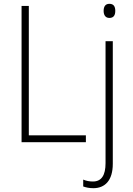

<svg xmlns="http://www.w3.org/2000/svg" viewBox="-20 -745 695 1006"><path d="M523 -688C523 -667 532 -651 553 -651C576 -651 584 -666 584 -688C584 -709 577 -725 553 -725C531 -725 523 -709 523 -688ZM93 0H430V-36H131V-714H93ZM469 241C529 241 571 202 571 113V-529H533V110C533 173 512 206 467 206C449 206 432 203 416 196V232C430 237 447 241 469 241Z"/></svg>

Font: Noto Sans SemiCondensed ExtraLight
Style: Regular
Weight: 200
Width: 4
Designer: Monotype Design Team
Foundry: Monotype Imaging Inc.
Version: Version 2.013